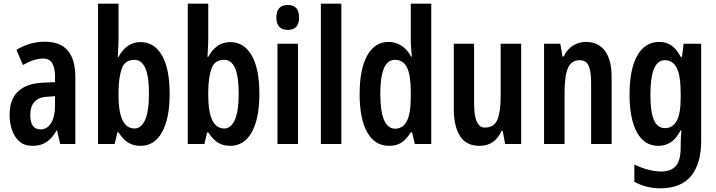

<svg xmlns="http://www.w3.org/2000/svg" viewBox="-20 -780 3879 1040"><path d="M224 -554Q388 -554 388 -363V0H306L289 -74H287Q263 -32 232.5 -11Q202 10 156 10Q112 10 85 -14Q58 -38 45 -76Q32 -114 32 -158Q32 -242 78 -285Q124 -328 211 -332L278 -335V-366Q278 -413 262.5 -438Q247 -463 213 -463Q166 -463 104 -428L69 -510Q141 -554 224 -554ZM237 -256Q190 -254 167 -228.5Q144 -203 144 -158Q144 -116 158.5 -97.5Q173 -79 200 -79Q235 -79 256.5 -113Q278 -147 278 -207V-259Z M622 -560Q622 -545 620.5 -521Q619 -497 618 -472H622Q666 -552 741 -552Q816 -552 857.5 -479.5Q899 -407 899 -272Q899 -139 858 -64.5Q817 10 741 10Q704 10 676 -6.5Q648 -23 622 -63H616L601 0H511V-760H622ZM708 -456Q657 -456 640 -409.5Q623 -363 622 -286V-264Q622 -84 709 -84Q745 -84 766 -130.5Q787 -177 787 -274Q787 -456 708 -456Z M1108 -560Q1108 -545 1106.5 -521Q1105 -497 1104 -472H1108Q1152 -552 1227 -552Q1302 -552 1343.5 -479.5Q1385 -407 1385 -272Q1385 -139 1344 -64.5Q1303 10 1227 10Q1190 10 1162 -6.5Q1134 -23 1108 -63H1102L1087 0H997V-760H1108ZM1194 -456Q1143 -456 1126 -409.5Q1109 -363 1108 -286V-264Q1108 -84 1195 -84Q1231 -84 1252 -130.5Q1273 -177 1273 -274Q1273 -456 1194 -456Z M1539 -753Q1600 -753 1600 -685Q1600 -618 1539 -618Q1477 -618 1477 -685Q1477 -753 1539 -753ZM1594 -543V0H1483V-543Z M1829 0H1718V-760H1829Z M2088 10Q2010 10 1969 -63.5Q1928 -137 1928 -271Q1928 -405 1969 -479Q2010 -553 2084 -553Q2122 -553 2154 -533Q2186 -513 2207 -473H2211Q2209 -500 2207 -520Q2205 -540 2205 -559V-760H2316V0H2227L2212 -63H2205Q2182 -26 2155 -8Q2128 10 2088 10ZM2120 -83Q2163 -83 2184 -124.5Q2205 -166 2205 -252V-283Q2205 -373 2184.5 -414.5Q2164 -456 2119 -456Q2079 -456 2059.5 -409.5Q2040 -363 2040 -273Q2040 -83 2120 -83Z M2803 -543V0H2716L2703 -71H2697Q2660 10 2578 10Q2505 10 2471.5 -43.5Q2438 -97 2438 -189V-543H2548V-218Q2548 -89 2606 -89Q2657 -89 2674.5 -132.5Q2692 -176 2692 -261V-543Z M3154 -553Q3220 -553 3256.5 -505Q3293 -457 3293 -363V0H3182V-333Q3182 -393 3168.5 -423.5Q3155 -454 3121 -454Q3075 -454 3056.5 -412Q3038 -370 3038 -270V0H2927V-543H3015L3027 -474H3034Q3052 -514 3084 -533.5Q3116 -553 3154 -553Z M3551 -553Q3586 -553 3614.5 -535.5Q3643 -518 3667 -472H3674L3683 -543H3778V-17Q3778 106 3723.5 173Q3669 240 3555 240Q3482 240 3416 205V111Q3457 131 3494.5 140Q3532 149 3561 149Q3613 149 3640 120Q3667 91 3667 17V7Q3667 -33 3671 -74H3667Q3642 -27 3612 -8.5Q3582 10 3546 10Q3470 10 3430 -63.5Q3390 -137 3390 -268Q3390 -405 3432 -479Q3474 -553 3551 -553ZM3581 -454Q3503 -454 3503 -267Q3503 -174 3522 -130Q3541 -86 3582 -86Q3623 -86 3645 -124.5Q3667 -163 3667 -250V-274Q3667 -371 3645.5 -412.5Q3624 -454 3581 -454Z"/></svg>

Font: Noto Sans Sinhala ExtraCondensed SemiBold
Style: Regular
Weight: 600
Width: 2
Designer: Jelle Bosma - Monotype Design Team
Foundry: Monotype Imaging Inc.
Version: Version 2.006; ttfautohint (v1.8.4.7-5d5b)